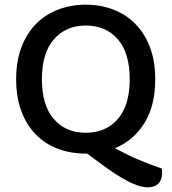

<svg xmlns="http://www.w3.org/2000/svg" viewBox="-20 -642 734 820"><path d="M643 -304Q643 -189 596 -115Q549 -41 471 -9Q503 8 529.5 21Q556 34 580 43.5Q604 53 626 61.5Q648 70 671 78Q672 85 672 89.5Q672 94 672 98Q672 127 656 142.5Q640 158 611 158Q575 158 524 131Q473 104 412 58L352 14H346Q282 14 227.5 -6.5Q173 -27 133.5 -67Q94 -107 71.5 -166.5Q49 -226 49 -304Q49 -382 72 -441.5Q95 -501 135 -541Q175 -581 229.5 -601.5Q284 -622 346 -622Q409 -622 463 -601.5Q517 -581 557 -541Q597 -501 620 -441.5Q643 -382 643 -304ZM534 -304Q534 -416 483 -474.5Q432 -533 346 -533Q262 -533 210.5 -474.5Q159 -416 159 -304Q159 -192 210 -133.5Q261 -75 346 -75Q432 -75 483 -133.5Q534 -192 534 -304Z"/></svg>

Font: Baloo Bhai 2 Medium
Style: Regular
Weight: 500
Designer: Supriya Tembe, Noopur Datye and Ek Type
Foundry: Ek Type
Version: Version 1.640;PS 1.000;hotconv 16.6.51;makeotf.lib2.5.65220;